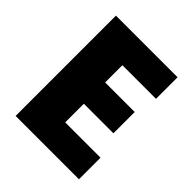

<svg xmlns="http://www.w3.org/2000/svg" viewBox="-197 -829 969 969"><g transform="rotate(45 287.0 -345.0)"><path d="M524 13H72V-703H512V-549H272V-426H483V-274H272V-141H524Z"/></g></svg>

Font: Repo Black
Style: Regular
Weight: 900
Designer: Stefan Peev
Foundry: Context Ltd
Version: Version 1.502